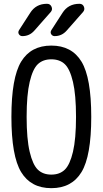

<svg xmlns="http://www.w3.org/2000/svg" viewBox="-20 -980 540 1010"><path d="M267.6 -790Q255.9 -790 249.5 -799.8Q243.2 -809.6 250 -821.3L308.6 -912.1Q338.9 -960 397.5 -960H398.4Q415 -960 421.4 -944.8Q427.7 -929.7 417 -917L330.1 -818.4Q304.7 -790 267.6 -790ZM227.5 -960Q244.1 -960 251 -944.8Q257.8 -929.7 247.1 -917L160.2 -818.4Q134.8 -790 97.7 -790Q85.9 -790 79.6 -799.8Q73.2 -809.6 80.1 -821.3L138.7 -912.1Q168.9 -960 226.6 -960ZM320.8 -642.6Q293.9 -668 250 -668Q206.1 -668 179.2 -642.6Q152.3 -617.2 136.2 -549.3Q120.1 -481.4 120.1 -365.2Q120.1 -249 136.2 -181.2Q152.3 -113.3 179.2 -87.4Q206.1 -61.5 250 -61.5Q293.9 -61.5 320.8 -87.4Q347.7 -113.3 363.8 -181.2Q379.9 -249 379.9 -365.2Q379.9 -481.4 363.8 -549.3Q347.7 -617.2 320.8 -642.6ZM408.7 -74.7Q357.4 9.8 250 9.8Q142.6 9.8 91.3 -74.7Q40 -159.2 40 -365.2Q40 -571.3 91.3 -655.8Q142.6 -740.2 250 -740.2Q357.4 -740.2 408.7 -655.8Q460 -571.3 460 -365.2Q460 -159.2 408.7 -74.7Z"/></svg>

Font: Rounded Mgen+ 2m regular
Style: Regular
Weight: 400
Designer: [Source Han Sans]
Ryoko NISHIZUKA  (kana & ideographs); Paul D. Hunt (Latin, Greek & Cyrillic); Wenlong ZHANG  (bopomofo
Version: Version 1.059.20150602